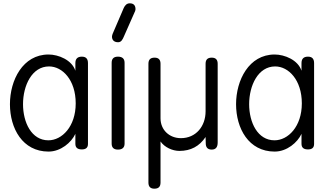

<svg xmlns="http://www.w3.org/2000/svg" viewBox="-20 -903 1987 1159"><path d="M272 -56C170 -56 119 -164 119 -274C119 -387 173 -502 276 -502C357 -502 437 -420 437 -279C437 -139 354 -56 272 -56ZM435 -476C414 -541 333 -574 273 -574C117 -574 40 -418 40 -274C40 -128 116 12 273 12C347 12 411 -43 435 -95V-35C435 -12 448 -1 474 -1C499 -1 511 -12 511 -34V-522C511 -548 499 -561 474 -561C448 -561 435 -548 435 -522Z M732 -524C732 -549 718 -561 692 -561C667 -561 654 -549 654 -524V-36C654 -12 667 0 692 0C718 0 732 -12 732 -36ZM796 -837C797 -840 798 -844 798 -847C798 -870 787 -883 763 -883C745 -883 734 -870 727 -855L660 -699C658 -695 656 -685 656 -682C656 -663 667 -648 693 -648C713 -648 721 -667 728 -683Z M876 199C876 224 888 236 912 236C937 236 949 224 949 199V-49C973 -14 1021 8 1063 8C1131 8 1184 -20 1221 -76C1221 -67 1221 -54 1222 -38C1222 -13 1234 0 1258 0C1282 0 1294 -14 1294 -43V-518C1294 -543 1282 -555 1258 -555C1233 -555 1221 -543 1221 -518V-231C1221 -141 1163 -69 1072 -69C1003 -69 949 -118 949 -189V-518C949 -543 937 -555 913 -555C888 -555 876 -543 876 -518Z M1637 -56C1535 -56 1484 -164 1484 -274C1484 -387 1538 -502 1641 -502C1722 -502 1802 -420 1802 -279C1802 -139 1719 -56 1637 -56ZM1800 -476C1779 -541 1698 -574 1638 -574C1482 -574 1405 -418 1405 -274C1405 -128 1481 12 1638 12C1712 12 1776 -43 1800 -95V-35C1800 -12 1813 -1 1839 -1C1864 -1 1876 -12 1876 -34V-522C1876 -548 1864 -561 1839 -561C1813 -561 1800 -548 1800 -522Z"/></svg>

Font: Numismatica Pro
Style: Regular
Weight: 400
Designer: Chris Hopkins
Foundry: Edward C. D. Hopkins
Version: Version 2.19D